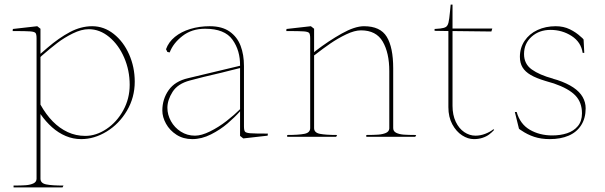

<svg xmlns="http://www.w3.org/2000/svg" viewBox="-20 -595 2632 835"><path d="M333 10Q390 10 444 -23Q498 -56 532 -113.5Q566 -171 566 -240Q566 -303 541.5 -358.5Q517 -414 474.5 -447.5Q432 -481 381 -481Q332 -481 284 -455.5Q236 -430 186 -387Q171 -374 156 -361Q156 -391 156 -406Q156 -421 156 -450V-470L142 -481L36 -469L35 -460Q93 -460 111.5 -458.5Q130 -457 134.5 -451.5Q139 -446 139 -428V182Q139 196 125.5 202.5Q112 209 92 210.5Q72 212 39 212V220H252L256 212Q206 212 181 207Q156 202 156 182V-99Q179 -66 206.5 -41.5Q234 -17 266 -3.5Q298 10 333 10ZM161 -352Q199 -385 229 -408Q259 -431 296.5 -449.5Q334 -468 366 -468Q414 -468 455 -434Q496 -400 520 -344.5Q544 -289 544 -226Q544 -166 516 -115Q488 -64 443 -34Q398 -4 351 -4Q310 -4 274.5 -20.5Q239 -37 209.5 -67Q180 -97 156 -140V-347Z M686 -114Q686 -164 713.5 -203Q741 -242 798 -255L1024 -309Q1025 -375 991 -422.5Q957 -470 872 -470Q814 -470 773.5 -438.5Q733 -407 718 -367L708 -369L702 -381Q713 -412 740.5 -434.5Q768 -457 807.5 -469Q847 -481 892 -481Q946 -481 979 -457.5Q1012 -434 1026.5 -395.5Q1041 -357 1041 -308V-46Q1041 -28 1045.5 -22.5Q1050 -17 1068.5 -15.5Q1087 -14 1145 -14L1144 -5L1038 7L1024 -4Q1024 -6 1024 -6.5Q1024 -7 1024 -9Q1024 -44 1024 -60.5Q1024 -77 1024 -111Q1001 -85 969.5 -58Q938 -31 897.5 -10.5Q857 10 816 10Q777 10 747.5 -9Q718 -28 702 -57Q686 -86 686 -114ZM1024 -120V-299Q997 -292 983.5 -289Q970 -286 944 -279Q857 -259 806 -245Q753 -231 730.5 -195.5Q708 -160 708 -126Q708 -96 723.5 -68Q739 -40 766.5 -22.5Q794 -5 828 -5Q856 -5 893.5 -23.5Q931 -42 965.5 -69Q1000 -96 1024 -120Z M1329 -428V-38Q1329 -18 1304 -13Q1279 -8 1229 -8V0H1442L1446 -8Q1396 -8 1371 -13Q1346 -18 1346 -38V-354Q1348 -355 1349 -356Q1385 -384 1417 -406Q1449 -428 1485.5 -445.5Q1522 -463 1550 -463Q1616 -463 1644.5 -414Q1673 -365 1673 -286V-38V-36Q1672 -23 1658.5 -17Q1645 -11 1625.5 -9.5Q1606 -8 1573 -8V0H1786L1790 -8H1786Q1755 -8 1735.5 -9.5Q1716 -11 1703 -17.5Q1690 -24 1690 -38V-298Q1690 -389 1662 -435Q1634 -481 1563 -481Q1523 -481 1466 -449Q1409 -417 1353 -374L1346 -368Q1346 -396 1346 -410Q1346 -424 1346 -451V-470L1332 -481L1226 -469L1225 -460Q1283 -460 1301.5 -458.5Q1320 -457 1324.5 -451.5Q1329 -446 1329 -428Z M1930 -129V-460L1870 -461V-469L1895 -471Q1912 -473 1919.5 -478Q1927 -483 1930.5 -497Q1934 -511 1937 -544L1940 -575H1948V-471H2121L2117 -458L1948 -460V-135Q1948 -95 1962 -65.5Q1976 -36 1999 -20.5Q2022 -5 2048 -5Q2069 -5 2090 -13Q2111 -21 2126 -33L2129 -30Q2119 -19 2107 -10Q2095 -1 2078 4.5Q2061 10 2041 10Q2015 10 1989.5 -6.5Q1964 -23 1947 -54.5Q1930 -86 1930 -129Z M2247 -28Q2244 -30 2241.5 -31.5Q2239 -33 2237 -35L2219 -108H2227Q2242 -55 2284.5 -30.5Q2327 -6 2382 -6Q2417 -6 2446 -15.5Q2475 -25 2493 -46.5Q2511 -68 2511 -102Q2511 -150 2482 -180Q2453 -210 2389 -232Q2380 -234 2362 -240Q2357 -242 2352 -243Q2312 -255 2288 -269Q2264 -283 2252.5 -302Q2241 -321 2241 -348Q2241 -387 2261.5 -417.5Q2282 -448 2317.5 -464.5Q2353 -481 2397 -481Q2431 -481 2458.5 -467.5Q2486 -454 2506 -435Q2514 -429 2518 -423L2521 -365H2514Q2507 -412 2466 -438.5Q2425 -465 2374 -465Q2325 -465 2292 -435.5Q2259 -406 2259 -360Q2259 -317 2292.5 -293Q2326 -269 2385 -253Q2386 -253 2386 -252.5Q2386 -252 2387 -252Q2396 -250 2404 -247Q2446 -233 2473.5 -214.5Q2501 -196 2514 -173Q2527 -150 2527 -124Q2527 -81 2507.5 -50.5Q2488 -20 2453 -5Q2418 10 2371 10Q2333 10 2303 0Q2273 -10 2247 -28Z"/></svg>

Font: TMT Limkin
Style: Regular
Weight: 400
Designer: Gabriel Drozdov
Version: Version 1.000;Glyphs 3.1.2 (3151)